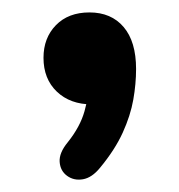

<svg xmlns="http://www.w3.org/2000/svg" viewBox="-20 -163 288 309"><path d="M141 107Q128 123 113.5 125.5Q99 128 88 120Q77 112 76 97.5Q75 83 89 66Q109 41 116 16Q123 -9 123 -29L128 5Q93 5 71.5 -15.5Q50 -36 50 -70Q50 -102 70 -122.5Q90 -143 124 -143Q159 -143 179 -119.5Q199 -96 199 -52Q199 -28 194.5 -2.5Q190 23 177.5 50.5Q165 78 141 107Z"/></svg>

Font: Nunito ExtraLight
Style: Regular
Weight: 200
Designer: Vernon Adams
Foundry: Vernon Adams
Version: Version 3.602